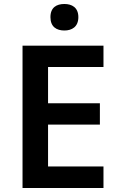

<svg xmlns="http://www.w3.org/2000/svg" viewBox="-20 -1036 598 963"><path d="M303 -1016C264 -1016 233 -999 233 -950C233 -901 264 -883 303 -883C340 -883 373 -901 373 -950C373 -999 340 -1016 303 -1016ZM499 -93V-201H221V-411H481V-518H221V-700H499V-807H93V-93Z"/></svg>

Font: Noto Sans Kannada UI SemiBold
Style: Regular
Weight: 600
Designer: Jelle Bosma - Monotype Design Team
Foundry: Monotype Imaging Inc.
Version: Version 2.005